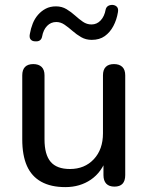

<svg xmlns="http://www.w3.org/2000/svg" viewBox="-20 -756 605 785"><path d="M247 9Q188 9 148.5 -13Q109 -35 90 -78Q71 -121 71 -186V-448Q71 -471 82.5 -482.5Q94 -494 116 -494Q138 -494 150 -482.5Q162 -471 162 -448V-186Q162 -124 187 -94.5Q212 -65 266 -65Q326 -65 363.5 -105Q401 -145 401 -211V-448Q401 -471 412.5 -482.5Q424 -494 446 -494Q468 -494 480 -482.5Q492 -471 492 -448V-40Q492 7 448 7Q426 7 414.5 -5Q403 -17 403 -40V-127L416 -110Q396 -52 351.5 -21.5Q307 9 247 9ZM124 -587Q112 -587 105.5 -594.5Q99 -602 102 -617Q106 -640 114 -660Q122 -680 135.5 -695.5Q149 -711 167 -720.5Q185 -730 209 -730Q233 -730 252 -718.5Q271 -707 287 -692.5Q303 -678 319 -667Q335 -656 354 -656Q376 -656 391.5 -672.5Q407 -689 412 -717Q414 -726 421 -731Q428 -736 440 -736Q452 -735 458.5 -727.5Q465 -720 462 -705Q457 -675 443.5 -649.5Q430 -624 408.5 -608.5Q387 -593 355 -593Q331 -593 312 -604Q293 -615 276.5 -629.5Q260 -644 244 -655Q228 -666 210 -666Q188 -666 172.5 -650Q157 -634 152 -606Q150 -596 143 -591Q136 -586 124 -587Z"/></svg>

Font: Nunito Medium
Style: Regular
Weight: 500
Designer: Vernon Adams
Foundry: Vernon Adams
Version: Version 3.602